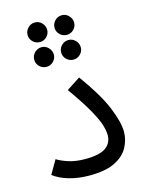

<svg xmlns="http://www.w3.org/2000/svg" viewBox="-119 -857 714 936"><g transform="rotate(-15 238.5 -389.0)"><path d="M35 -45 75 -114Q95 -101 131 -89Q167 -77 215 -77Q289 -77 320 -99.5Q351 -122 351 -162Q351 -182 342.5 -211.5Q334 -241 306 -291.5Q278 -342 220 -424L289 -469Q369 -359 400.5 -282Q432 -205 432 -157Q432 -117 412 -79.5Q392 -42 345 -18Q298 6 215 6Q160 6 113 -7.5Q66 -21 35 -45ZM150 -685Q129 -685 114.5 -699.5Q100 -714 100 -734Q100 -754 114.5 -769Q129 -784 150 -784Q170 -784 184.5 -769Q199 -754 199 -734Q199 -714 184.5 -699.5Q170 -685 150 -685ZM286 -685Q265 -685 250.5 -699.5Q236 -714 236 -734Q236 -754 250.5 -769Q265 -784 286 -784Q306 -784 320.5 -769Q335 -754 335 -734Q335 -714 320.5 -699.5Q306 -685 286 -685ZM150 -560Q129 -560 114.5 -574.5Q100 -589 100 -609Q100 -629 114.5 -644Q129 -659 150 -659Q170 -659 184.5 -644Q199 -629 199 -609Q199 -589 184.5 -574.5Q170 -560 150 -560ZM286 -560Q265 -560 250.5 -574.5Q236 -589 236 -609Q236 -629 250.5 -644Q265 -659 286 -659Q306 -659 320.5 -644Q335 -629 335 -609Q335 -589 320.5 -574.5Q306 -560 286 -560Z"/></g></svg>

Font: TSCustom
Style: Regular
Weight: 400
Designer: Monotype Design Team
Foundry: Monotype Imaging Inc.
Version: Version 2.004; ttfautohint (v1.8.3) -l 8 -r 50 -G 200 -x 14 